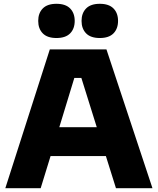

<svg xmlns="http://www.w3.org/2000/svg" viewBox="-20 -990 830 1010"><path d="M242 -730H540L782 0H590L537 -169H246L194 0H8ZM489 -321 408 -580H371L292 -321ZM181 -880Q181 -921 205 -945.5Q229 -970 277 -970Q325 -970 349 -945.5Q373 -921 373 -880Q373 -839 349 -814.5Q325 -790 277 -790Q229 -790 205 -814.5Q181 -839 181 -880ZM409 -880Q409 -921 433 -945.5Q457 -970 505 -970Q553 -970 577 -945.5Q601 -921 601 -880Q601 -839 577 -814.5Q553 -790 505 -790Q457 -790 433 -814.5Q409 -839 409 -880Z"/></svg>

Font: Sora-SIA ExtraBold
Style: Regular
Weight: 800
Designer: Jonathan Barnbrook, Julián Moncada
Foundry: Barnbrook Fonts
Version: Version 2.000